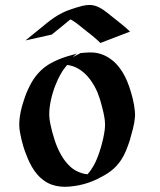

<svg xmlns="http://www.w3.org/2000/svg" viewBox="-20 -732 636 763"><path d="M268.6 -504.6 300.5 -521.2Q309.8 -522 318.4 -522.7Q326.9 -523.4 335.3 -523.6Q343.8 -523.7 352.3 -523.1Q360.8 -522.5 370.1 -520.3Q390.6 -515.6 409.1 -504.4Q427.5 -493.2 441.7 -478.3Q450.9 -468.5 458.9 -457.3Q466.8 -446 473.1 -434.3Q476.6 -428 479.6 -421.6Q482.7 -415.3 485.4 -408.9Q489 -400.1 493 -388.9Q497.1 -377.7 500.7 -365.2Q504.4 -352.8 507.6 -339.6Q510.7 -326.4 512.9 -313.6Q515.1 -300.8 516.1 -288.9Q517.1 -277.1 516.4 -267.6Q514.4 -243.2 508.1 -219.5Q501.7 -195.8 495.1 -172.1Q488.5 -152.3 480.8 -133.2Q473.1 -114 461.4 -96.4Q452.1 -82.5 442 -71.8Q431.9 -61 420.5 -52.4Q409.2 -43.7 396.4 -36.3Q383.5 -28.8 368.9 -21.5Q351.3 -12.9 332.9 -6.5Q314.5 0 295.2 3.9Q276.1 7.6 257.4 9.4Q238.8 11.2 220.7 9.5Q202.6 7.8 185.4 1.7Q168.2 -4.4 151.9 -16.6Q137.7 -27.1 126.8 -40.2Q116 -53.2 107.4 -67.9Q98.9 -82.5 92 -98.3Q85.2 -114 79.3 -130.1Q75.7 -139.9 71.8 -153.1Q67.9 -166.3 64.7 -180.3Q61.5 -194.3 59.2 -207.8Q56.9 -221.2 56.6 -231.2Q56.2 -245.8 57.9 -260.9Q59.6 -275.9 62.9 -290.9Q66.2 -305.9 70.6 -320.3Q75 -334.7 79.8 -348.4Q90.1 -377.2 105.2 -403.9Q120.4 -430.7 142.6 -452.1Q156.7 -465.8 173.8 -476.1Q190.9 -486.3 209.5 -494.3Q228 -502.2 247.3 -508.1Q266.6 -513.9 285.2 -518.8ZM259 -471.7Q251.7 -473.1 246.8 -473.9L243.4 -469.7Q229.5 -453.4 219.4 -434.7Q209.2 -416 201.4 -396Q195.8 -382.3 190.9 -366.8Q186 -351.3 182.5 -335.3Q179 -319.3 177.1 -303.2Q175.3 -287.1 175.8 -272.5Q176.3 -259.5 179.4 -242.8Q182.6 -226.1 187.1 -209.1Q191.7 -192.1 196.9 -176.1Q202.1 -160.2 207 -148.7Q213.1 -134.3 220.9 -119.9Q228.8 -105.5 238.6 -92.4Q248.5 -79.3 260.7 -68.5Q272.9 -57.6 287.6 -50.8Q298.6 -45.7 307.6 -43.1Q316.7 -40.5 327.6 -39.3Q335.4 -47.6 341.9 -57.3Q348.4 -66.9 354 -76.9Q361.3 -90.6 368.2 -108.4Q375 -126.2 380.6 -145.1Q386.2 -164.1 390.3 -182.7Q394.3 -201.4 396.2 -216.8Q397.7 -228.5 397.3 -239.7Q397 -251 395.4 -262.2Q393.8 -273.4 391.2 -284.4Q388.7 -295.4 385.7 -306.6Q385.5 -307.9 385 -309.3Q384.5 -310.8 384.8 -310.8L384 -313.2Q382.1 -320.3 380.2 -327Q378.4 -333.7 376.2 -340.6Q372.3 -353 367.1 -365.5Q361.8 -377.9 355.5 -389.2Q347.7 -403.3 337.8 -416.6Q327.9 -429.9 315.8 -440.9Q303.7 -451.9 289.6 -460Q275.4 -468 259 -471.7ZM81.3 -571.3Q95.7 -583 109.9 -594.5Q124 -606 138.4 -617.7Q152.8 -629.6 166.9 -641Q180.9 -652.3 195.8 -662.4Q210.7 -672.4 226.7 -680.5Q242.7 -688.7 261 -694.6Q271.5 -698 283.2 -701.9Q294.9 -705.8 307 -708.6Q319.1 -711.4 331.2 -712.2Q343.3 -712.9 354.7 -710Q364.3 -707.5 373 -703.1Q381.8 -698.7 390 -693.2Q398.2 -687.7 406 -681.5Q413.8 -675.3 421.1 -669.4Q440.4 -653.8 459.7 -638.7Q479 -623.5 496.8 -606.4Q467.3 -595 438 -583.9Q408.7 -572.8 379.2 -561.3Q363.5 -576.4 346.8 -590Q330.1 -603.5 313 -616.7Q305.4 -622.6 298.2 -628.7Q291 -634.8 283.2 -640.4Q277.6 -644.5 271.9 -648.2Q266.1 -651.9 260 -655L259 -654.3Q240.7 -639.2 222.4 -624.3Q204.1 -609.4 185.5 -594.5Z"/></svg>

Font: Autopia
Style: Bold
Weight: 700
Designer: Antoine Gelgon
Foundry: Antoine Gelgon
Version: 001.000